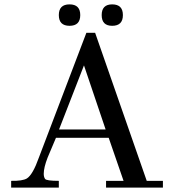

<svg xmlns="http://www.w3.org/2000/svg" viewBox="-20 -858 788 878"><path d="M725 -31V0H465V-31H545L477 -228H236L198 -138Q180 -92 180 -63Q180 -49 186 -40Q192 -31 249 -31V0H31V-31Q83 -30 103 -42Q130 -59 158 -138L375 -708H415L651 -31ZM250 -266H463L364 -559ZM493 -740Q445 -740 445 -789Q445 -838 493 -838Q542 -838 542 -789Q542 -740 493 -740ZM298 -838Q347 -838 347 -789Q347 -740 298 -740Q249 -740 249 -789Q249 -838 298 -838Z"/></svg>

Font: GFS Didot
Style: Regular
Weight: 400
Designer: Takis Katsoulidis and George D. Matthiopoulos
Foundry: Takis Katsoulidis and George D. Matthiopoulos
Version: Version 1.0